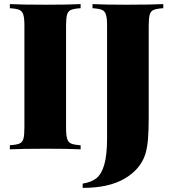

<svg xmlns="http://www.w3.org/2000/svg" viewBox="-20 -728 838 936"><path d="M373 -688Q341 -686 326.5 -680Q312 -674 307 -657Q302 -640 302 -602V-106Q302 -68 307.5 -51Q313 -34 327 -28Q341 -22 373 -20V0Q315 -3 206 -3Q85 -3 28 0V-20Q60 -22 74.5 -28Q89 -34 94 -51Q99 -68 99 -106V-602Q99 -640 93.5 -657Q88 -674 74 -680Q60 -686 28 -688V-708Q85 -705 206 -705Q314 -705 373 -708ZM383 167Q423 161 448.5 142Q474 123 488 76Q502 29 502 -55V-602Q502 -640 496.5 -657Q491 -674 477 -680Q463 -686 431 -688V-708Q485 -705 598 -705Q715 -705 776 -708V-688Q744 -686 729.5 -680Q715 -674 710 -657Q705 -640 705 -602V-236V-153Q705 -95 701.5 -51Q698 -7 688 25Q664 98 587 143Q510 188 383 188Z"/></svg>

Font: Playfair Display SC Black
Style: Regular
Weight: 900
Designer: Claus Eggers Sørensen
Foundry: Claus Eggers Sørensen
Version: Version 1.200; ttfautohint (v1.6)